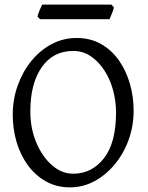

<svg xmlns="http://www.w3.org/2000/svg" viewBox="-20 -794 641 829"><path d="M35 -299Q35 -365 56.5 -425Q78 -485 115.5 -531Q153 -577 203 -603.5Q253 -630 311 -630Q371 -630 417 -603.5Q463 -577 494 -532.5Q525 -488 541 -432Q557 -376 557 -316Q557 -250 535.5 -190.5Q514 -131 475.5 -84.5Q437 -38 387.5 -11.5Q338 15 282 15Q224 15 178 -11Q132 -37 100 -81Q68 -125 51.5 -181Q35 -237 35 -299ZM481 -308Q481 -358 468 -405.5Q455 -453 430 -491Q405 -529 371.5 -551.5Q338 -574 296 -574Q209 -574 160 -503.5Q111 -433 111 -313Q111 -240 136.5 -179Q162 -118 204 -81Q246 -44 296 -44Q377 -44 429 -111Q481 -178 481 -308ZM472 -762Q470 -752 463 -735.5Q456 -719 453 -711H153L142 -722Q144 -733 150.5 -748.5Q157 -764 162 -774H461Z"/></svg>

Font: ChillKai
Style: Regular
Weight: 400
Designer: ChillType
Foundry: 寒蝉字型
Version: Version 2.000